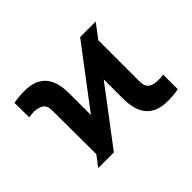

<svg xmlns="http://www.w3.org/2000/svg" viewBox="-115 -769 994 994"><g transform="rotate(-45 382.0 -272.0)"><path d="M126.4 0 539.8 -545.9H653.7L240.8 0ZM170.5 -12.7 168.8 -379.5Q168.9 -416 147.3 -428.9Q125.7 -441.8 96.7 -441.8Q87.7 -441.8 78 -440.8Q68.3 -439.8 59.6 -438.5L58.4 -545.1Q72.5 -548.2 95.3 -550.5Q118.1 -552.7 136.7 -552.7Q183.7 -552.7 214.2 -539Q244.7 -525.3 262.2 -501.4Q279.6 -477.4 286.7 -446Q293.8 -414.6 293.8 -379.5V-121.5ZM628.3 9.8Q579.3 9.8 548.5 -5.1Q517.7 -20 500.8 -45Q484 -69.9 477.6 -100.8Q471.3 -131.7 471.3 -163.7V-423.4L594.7 -532.6V-163.1Q595.2 -127.9 615.5 -114.7Q635.8 -101.6 668.4 -101.8Q675.9 -101.6 686 -102.2Q696.2 -102.8 706.1 -104.5V2.1Q691.8 6.2 668.6 8Q645.4 9.8 628.3 9.8Z"/></g></svg>

Font: Inter V
Style: 
Weight: 400
Designer: Rasmus Andersson
Foundry: rsms
Version: Version 4.000;git-a3f224843